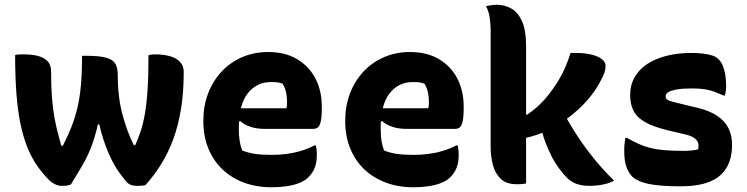

<svg xmlns="http://www.w3.org/2000/svg" viewBox="-20 -776 3160 812"><path d="M327 -540H344Q399 -540 427.5 -532.5Q456 -525 467 -507.5Q478 -490 478 -460Q478 -412 483 -370.5Q488 -329 497.5 -293Q507 -257 519 -224.5Q531 -192 546 -162H552Q564 -189 574.5 -220Q585 -251 592.5 -293Q600 -335 604 -395.5Q608 -456 608 -543Q612 -544 616 -544.5Q620 -545 625 -545.5Q630 -546 636 -546Q673 -546 700 -538Q727 -530 742 -513.5Q757 -497 757 -472Q757 -383 745 -312Q733 -241 711.5 -184Q690 -127 660.5 -80Q631 -33 595 7Q591 8 586 8.5Q581 9 576.5 9.5Q572 10 567.5 10Q563 10 559 10Q543 10 532.5 5.5Q522 1 514 -8Q501 -24 487.5 -42Q474 -60 462 -81.5Q450 -103 439 -128.5Q428 -154 418 -184Q408 -214 400 -250H394Q388 -223 381 -199.5Q374 -176 366 -155Q358 -134 348.5 -114.5Q339 -95 328 -76Q317 -57 305 -37.5Q293 -18 280 4Q275 6 269.5 7.5Q264 9 257.5 9.5Q251 10 242 10Q228 10 214.5 4Q201 -2 190 -12Q160 -42 136.5 -76Q113 -110 95.5 -153.5Q78 -197 66.5 -252.5Q55 -308 49.5 -379.5Q44 -451 44 -543Q50 -545 55.5 -545.5Q61 -546 67.5 -546Q74 -546 81 -546Q120 -546 145.5 -538Q171 -530 183.5 -514.5Q196 -499 196 -475Q196 -410 200 -361Q204 -312 211 -275Q218 -238 225.5 -210.5Q233 -183 239 -160H246Q266 -199 281 -236.5Q296 -274 306.5 -316.5Q317 -359 322 -413.5Q327 -468 327 -540Z M1114 -556Q1185 -556 1235.5 -526.5Q1286 -497 1313.5 -445Q1341 -393 1341 -325V-320Q1341 -279 1336 -260Q1331 -241 1323 -236Q1315 -231 1306 -231H1098Q1065 -231 1038.5 -240Q1012 -249 996 -264L974 -254L980 -318H1191Q1193 -324 1193.5 -331.5Q1194 -339 1194 -344Q1194 -364 1190 -384.5Q1186 -405 1175 -422Q1164 -426 1154.5 -427.5Q1145 -429 1126 -429Q1065 -429 1027.5 -381Q990 -333 990 -234V-231Q990 -203 993.5 -180.5Q997 -158 1004 -140Q1027 -130 1056.5 -125.5Q1086 -121 1129 -121Q1161 -121 1192 -125Q1223 -129 1253 -138Q1283 -147 1310 -161H1316Q1318 -151 1319 -141.5Q1320 -132 1320 -123Q1320 -89 1311 -66.5Q1302 -44 1285 -27Q1269 -11 1244 -1.5Q1219 8 1189.5 12Q1160 16 1128 16Q1064 16 1011 -4Q958 -24 920 -60.5Q882 -97 861 -148.5Q840 -200 840 -263V-266Q840 -328 860 -380.5Q880 -433 916.5 -472.5Q953 -512 1003.5 -534Q1054 -556 1114 -556Z M1714 -556Q1785 -556 1835.5 -526.5Q1886 -497 1913.5 -445Q1941 -393 1941 -325V-320Q1941 -279 1936 -260Q1931 -241 1923 -236Q1915 -231 1906 -231H1698Q1665 -231 1638.5 -240Q1612 -249 1596 -264L1574 -254L1580 -318H1791Q1793 -324 1793.5 -331.5Q1794 -339 1794 -344Q1794 -364 1790 -384.5Q1786 -405 1775 -422Q1764 -426 1754.5 -427.5Q1745 -429 1726 -429Q1665 -429 1627.5 -381Q1590 -333 1590 -234V-231Q1590 -203 1593.5 -180.5Q1597 -158 1604 -140Q1627 -130 1656.5 -125.5Q1686 -121 1729 -121Q1761 -121 1792 -125Q1823 -129 1853 -138Q1883 -147 1910 -161H1916Q1918 -151 1919 -141.5Q1920 -132 1920 -123Q1920 -89 1911 -66.5Q1902 -44 1885 -27Q1869 -11 1844 -1.5Q1819 8 1789.5 12Q1760 16 1728 16Q1664 16 1611 -4Q1558 -24 1520 -60.5Q1482 -97 1461 -148.5Q1440 -200 1440 -263V-266Q1440 -328 1460 -380.5Q1480 -433 1516.5 -472.5Q1553 -512 1603.5 -534Q1654 -556 1714 -556Z M2205 0Q2196 1 2189.5 2Q2183 3 2177 3Q2171 3 2163 3Q2122 3 2098 -19.5Q2074 -42 2064.5 -78.5Q2055 -115 2055 -155Q2055 -229 2055 -290Q2055 -351 2055 -407Q2055 -463 2055 -522Q2055 -581 2055 -651Q2055 -676 2050.5 -704Q2046 -732 2035 -750Q2043 -752 2050.5 -753Q2058 -754 2065.5 -755Q2073 -756 2080 -756Q2113 -756 2141.5 -740.5Q2170 -725 2187.5 -686.5Q2205 -648 2205 -579Q2205 -504 2205 -431.5Q2205 -359 2205 -288Q2205 -217 2205 -145.5Q2205 -74 2205 0ZM2473 10Q2441 10 2418 1.5Q2395 -7 2378 -24Q2369 -33 2361 -42.5Q2353 -52 2345 -63Q2337 -74 2329.5 -85.5Q2322 -97 2315 -110Q2307 -127 2299.5 -143.5Q2292 -160 2285.5 -177.5Q2279 -195 2274 -213H2243L2349 -327Q2379 -268 2414.5 -212.5Q2450 -157 2491 -106.5Q2532 -56 2577 -12Q2565 -5 2548 0Q2531 5 2512 7.5Q2493 10 2473 10ZM2163 -291H2210Q2224 -301 2236.5 -311Q2249 -321 2260.5 -332Q2272 -343 2282.5 -354.5Q2293 -366 2302 -378Q2323 -405 2340 -432.5Q2357 -460 2370 -490Q2383 -520 2393 -552H2417Q2452 -552 2480 -545.5Q2508 -539 2524.5 -526.5Q2541 -514 2541 -497Q2541 -484 2536.5 -469.5Q2532 -455 2518 -430Q2501 -398 2477.5 -368.5Q2454 -339 2425.5 -313Q2397 -287 2365 -265Q2333 -243 2299.5 -226.5Q2266 -210 2231.5 -200Q2197 -190 2163 -186Z M2870 -138Q2888 -138 2903.5 -139.5Q2919 -141 2932 -144Q2936 -160 2932.5 -171.5Q2929 -183 2916 -192.5Q2903 -202 2876 -208L2804 -225Q2746 -239 2711 -258Q2676 -277 2660.5 -305Q2645 -333 2645 -374Q2645 -416 2664 -449.5Q2683 -483 2717.5 -505.5Q2752 -528 2799 -540Q2846 -552 2903 -552Q2934 -552 2956.5 -549Q2979 -546 2994.5 -540.5Q3010 -535 3018 -526Q3029 -516 3036 -500Q3043 -484 3047 -462Q3051 -440 3051 -411Q3051 -401 3049.5 -391.5Q3048 -382 3046 -372H3040Q3020 -381 3001.5 -388Q2983 -395 2960.5 -398.5Q2938 -402 2906 -402Q2866 -402 2841.5 -397.5Q2817 -393 2806 -386Q2795 -379 2795 -369Q2795 -360 2801.5 -355Q2808 -350 2825.5 -345.5Q2843 -341 2876 -333L2926 -321Q2981 -308 3013.5 -286Q3046 -264 3061 -233.5Q3076 -203 3076 -164Q3076 -105 3052 -65.5Q3028 -26 2980 -7Q2932 12 2858 12Q2816 12 2782.5 9.5Q2749 7 2724 2Q2699 -3 2682 -11Q2665 -19 2654 -29Q2640 -43 2630 -68Q2620 -93 2620 -139Q2620 -156 2621.5 -169Q2623 -182 2625 -193H2631Q2658 -178 2681 -167.5Q2704 -157 2729.5 -150.5Q2755 -144 2788.5 -141Q2822 -138 2870 -138Z"/></svg>

Font: Recursive Casual ExtraBold
Style: Regular
Weight: 800
Version: Version 1.047